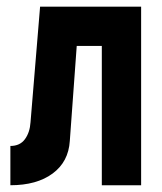

<svg xmlns="http://www.w3.org/2000/svg" viewBox="-20 -548 478 568"><path d="M98.6 -528.3H397.5V0H281.2V-412.1H207L186.5 -130.9Q182.6 -69.3 135.7 -34.7Q88.9 0 10.7 0V-116.2Q39.1 -116.2 53.7 -136.2Q68.4 -156.2 70.3 -186.5Z"/></svg>

Font: Dinish Condensed
Style: Bold
Weight: 700
Width: 3
Designer: Bert Driehuis
Foundry: Playbeing
Version: Version 3.006; git-39231f3c-release